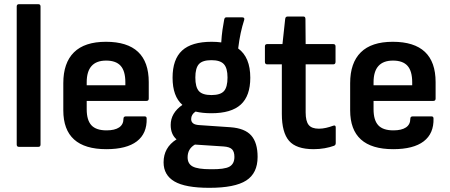

<svg xmlns="http://www.w3.org/2000/svg" viewBox="-20 -703 2153 919"><path d="M71 0Q60 0 60 -11V-672Q60 -683 71 -683H163Q174 -683 174 -672V-11Q174 0 163 0Z M489 11Q283 11 283 -175V-305Q283 -402 334 -452.5Q385 -503 487 -503Q692 -503 692 -310V-231Q692 -220 681 -220H395V-180Q395 -128 417.5 -103.5Q440 -79 490 -79Q529 -79 550 -93Q571 -107 571 -135Q571 -146 583 -146H672Q682 -146 682 -136Q684 -64 635 -26.5Q586 11 489 11ZM395 -295H580V-309Q580 -363 557.5 -388Q535 -413 488 -413Q395 -413 395 -309Z M992 -161Q949 -161 916 -169Q895 -155 895 -133Q895 -120 904.5 -112.5Q914 -105 937 -104L1083 -94Q1152 -89 1182.5 -54.5Q1213 -20 1213 48Q1213 126 1158.5 161Q1104 196 982 196Q867 196 815 165.5Q763 135 763 74Q763 3 825 -36Q797 -60 797 -105Q797 -162 853 -201Q806 -242 806 -331Q806 -419 851.5 -461Q897 -503 993 -503Q1018 -503 1039 -500Q1041 -533 1045 -561Q1049 -589 1053 -609Q1055 -620 1063 -620H1139Q1152 -620 1149 -608Q1139 -577 1132 -544.5Q1125 -512 1120 -471Q1178 -429 1178 -331Q1178 -244 1132.5 -202.5Q1087 -161 992 -161ZM992 -248Q1035 -248 1052 -267Q1069 -286 1069 -332Q1069 -377 1051.5 -396Q1034 -415 992 -415Q949 -415 932 -396Q915 -377 915 -332Q915 -286 932 -267Q949 -248 992 -248ZM878 50Q878 81 902.5 94Q927 107 988 107Q1055 108 1078.5 94.5Q1102 81 1102 48Q1102 23 1090.5 11.5Q1079 0 1050 -2L913 -11Q878 9 878 50Z M1481 11Q1398 11 1363.5 -29Q1329 -69 1329 -158V-395H1259Q1248 -395 1248 -407V-481Q1248 -492 1259 -492H1332L1345 -612Q1346 -624 1357 -624H1432Q1442 -624 1442 -612L1443 -492H1575Q1586 -492 1586 -481V-407Q1586 -395 1575 -395H1443V-165Q1443 -123 1457.5 -105Q1472 -87 1506 -87Q1523 -87 1540.5 -91Q1558 -95 1574 -101Q1587 -106 1587 -93V-18Q1587 -8 1578 -5Q1559 2 1534 6.5Q1509 11 1481 11Z M1862 11Q1656 11 1656 -175V-305Q1656 -402 1707 -452.5Q1758 -503 1860 -503Q2065 -503 2065 -310V-231Q2065 -220 2054 -220H1768V-180Q1768 -128 1790.5 -103.5Q1813 -79 1863 -79Q1902 -79 1923 -93Q1944 -107 1944 -135Q1944 -146 1956 -146H2045Q2055 -146 2055 -136Q2057 -64 2008 -26.5Q1959 11 1862 11ZM1768 -295H1953V-309Q1953 -363 1930.5 -388Q1908 -413 1861 -413Q1768 -413 1768 -309Z"/></svg>

Font: Sofia Sans Semi Condensed
Style: Bold
Weight: 700
Designer: Botio Nikoltchev, Ani Petrova
Foundry: lettersoup
Version: Version 4.100; ttfautohint (v1.8.4.7-5d5b)